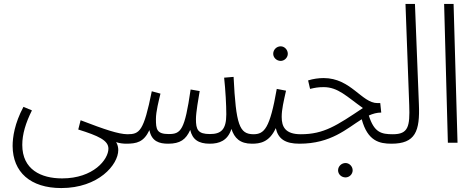

<svg xmlns="http://www.w3.org/2000/svg" viewBox="-20 -724 2411 974"><path d="M44 17C45 149 134 230 291 230C479 230 580 112 580 37C580 25 577 9 569 -3C586 3 607 5 619 5C645 5 654 -5 654 -20C654 -36 644 -43 626 -43C580 -44 514 -66 389 -114L377 -67C479 -35 530 -12 530 30C530 85 454 181 295 181C188 181 93 136 93 11C93 -43 110 -100 142 -164L99 -182C54 -98 44 -28 44 17Z M619 5C674 5 709 -3 738 -64C749 -6 789 5 833 5C894 5 923 -16 945 -65C956 -17 986 5 1044 5C1092 5 1135 -10 1154 -70C1169 -24 1197 5 1258 5C1285 5 1293 -6 1293 -20C1293 -34 1286 -43 1265 -43C1195 -44 1177 -89 1165 -334L1117 -330C1124 -266 1128 -190 1128 -144C1128 -66 1101 -44 1045 -44C984 -44 974 -66 974 -120C974 -154 987 -226 993 -262L947 -270C917 -63 898 -44 836 -44C775 -44 771 -68 771 -120C771 -159 786 -215 794 -249L750 -261C709 -57 688 -43 626 -43Z M1404 -415C1423 -415 1440 -432 1440 -451C1440 -472 1423 -489 1404 -489C1383 -489 1366 -472 1366 -451C1366 -432 1383 -415 1404 -415Z M1258 5C1297 5 1346 -1 1379 -74C1391 -20 1426 5 1499 5C1526 5 1534 -6 1534 -20C1534 -34 1527 -43 1506 -43C1427 -43 1409 -81 1409 -131C1409 -169 1419 -210 1431 -264L1384 -273C1349 -72 1321 -43 1265 -43Z M1733 176C1752 176 1769 160 1769 140C1769 120 1752 103 1733 103C1712 103 1695 120 1695 140C1695 160 1712 176 1733 176Z M1499 5C1660 5 1739 -72 1815 -119C1845 -8 1905 5 1966 5C1993 5 2001 -6 2001 -20C2001 -34 1994 -43 1973 -43C1914 -43 1878 -52 1851 -138C1871 -147 1892 -153 1914 -153L1909 -201H1895C1815 -201 1760 -328 1622 -328C1596 -328 1568 -324 1543 -316L1553 -273C1578 -279 1594 -282 1622 -282C1695 -282 1739 -234 1821 -176C1688 -87 1623 -43 1506 -43Z M1966 5C2087 5 2111 -58 2105 -196L2085 -704H2037L2056 -190C2060 -82 2051 -43 1973 -43Z M2252 0H2301L2281 -704H2233Z"/></svg>

Font: Noto Sans Arabic ExtCond Light
Style: Regular
Weight: 300
Width: 2
Designer: Monotype Design Team, Nadine Chahine, Nizar Qandah and Khaled Hosny
Foundry: Monotype Imaging Inc.
Version: Version 2.012